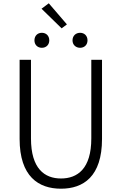

<svg xmlns="http://www.w3.org/2000/svg" viewBox="-20 -1131 740 1165"><path d="M232 -1078 354 -959 386 -983 276 -1111ZM189 -886C189 -859 208 -841 234 -841C260 -841 279 -859 279 -886C279 -914 260 -932 234 -932C208 -932 189 -914 189 -886ZM420 -886C420 -859 440 -841 466 -841C492 -841 511 -859 511 -886C511 -914 492 -932 466 -932C440 -932 420 -914 420 -886ZM99 -288C99 -60 214 14 350 14C486 14 599 -60 599 -288V-768H534V-291C534 -107 450 -48 350 -48C251 -48 168 -107 168 -291V-768H99Z"/></svg>

Font: Kawkab Mono Light
Style: Regular
Weight: 300
Monospace: yes
Designer: Abdullah Arif
Foundry: Abdullah Arif
Version: Version 1.000;PS 000.500;hotconv 1.0.88;makeotf.lib2.5.64775